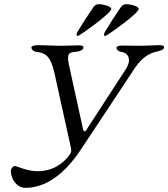

<svg xmlns="http://www.w3.org/2000/svg" viewBox="-20 -870 809 923"><path d="M354 -697C361 -697 515 -806 515 -827C515 -841 471 -850 457 -850C446 -850 437 -847 430 -837C403 -798 377 -758 353 -718C350 -713 348 -707 348 -703C348 -700 350 -697 354 -697ZM486 -697C493 -697 647 -806 647 -827C647 -841 603 -850 589 -850C578 -850 569 -847 562 -837C535 -798 509 -758 485 -718C482 -713 480 -707 480 -703C480 -700 482 -697 486 -697ZM102 33C194 33 285 -25 368 -150L631 -547C661 -591 698 -615 733 -622C756 -627 769 -633 769 -642C769 -650 762 -653 746 -653C725 -653 686 -650 648 -650C618 -650 598 -651 570 -651C554 -651 540 -648 540 -640C540 -631 551 -622 564 -620C597 -616 615 -583 584 -536L402 -256C397 -248 393 -239 387 -239C380 -239 379 -248 377 -259L311 -560C300 -614 312 -618 344 -621C368 -623 381 -632 381 -641C381 -649 374 -652 358 -652C338 -652 306 -650 273 -650C231 -650 194 -653 166 -653C150 -653 131 -650 131 -642C131 -633 140 -622 159 -620C195 -616 223 -603 241 -522L320 -164C323 -151 324 -140 318 -131C286 -83 232 -47 161 -47C107 -47 63 -72 50 -72C44 -72 32 -59 32 -49C32 -9 61 33 102 33Z"/></svg>

Font: EB Garamond
Style: Italic
Weight: 400
Italic angle: -17.2°
Designer: Georg Duffner and Octavio Pardo
Foundry: Georg Duffner
Version: Version 1.000;PS 001.000;hotconv 1.0.88;makeotf.lib2.5.64775